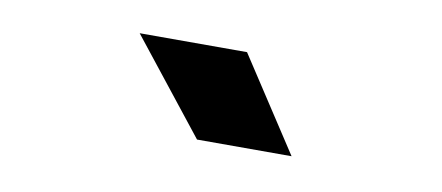

<svg xmlns="http://www.w3.org/2000/svg" viewBox="-32 -887 713 310"><g transform="rotate(10 325.0 -732.5)"><path d="M178 -809H354L454 -656H299Z"/></g></svg>

Font: Biryani ExtraBold
Style: Regular
Weight: 800
Designer: Dan Reynolds and Mathieu Reguer
Foundry: Dan Reynolds and Mathieu Reguer
Version: Version 1.004; ttfautohint (v1.1) -l 5 -r 5 -G 72 -x 0 -D la